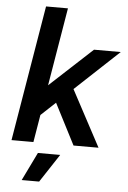

<svg xmlns="http://www.w3.org/2000/svg" viewBox="-60 -743 660 987"><g transform="rotate(5 270.0 -250.0)"><path d="M20 0 137 -700H250L133 0ZM155 -140 96 -217 402 -500H540ZM340 0 207 -259 289 -337 469 0ZM90 200 161 54H276L180 200Z"/></g></svg>

Font: Figtree SemiBold
Style: Italic
Weight: 600
Italic angle: -9.5°
Foundry: Erik Kennedy
Version: Version 2.001;gftools[0.9.30]